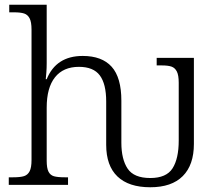

<svg xmlns="http://www.w3.org/2000/svg" viewBox="-20 -780 932 810"><path d="M428 -169V-352Q428 -426 401 -462Q374 -498 313 -498Q247 -498 212 -454Q177 -410 177 -326V-102Q177 -71 184.5 -56Q192 -41 207.5 -36.5Q223 -32 254 -32H267V0H17V-32H35Q66 -32 81.5 -37Q97 -42 105 -57.5Q113 -73 113 -105V-655Q113 -687 105 -702.5Q97 -718 82 -723Q67 -728 39 -728H19V-760H177V-514Q177 -492 175.5 -473.5Q174 -455 173 -446H177Q217 -544 329 -544Q410 -544 451 -498.5Q492 -453 492 -355V-178Q492 -108 518.5 -68.5Q545 -29 614 -29Q682 -29 708 -70Q734 -111 734 -187V-431Q734 -463 726 -478.5Q718 -494 703.5 -499Q689 -504 663 -504H641V-536H798V-173Q798 -84 751 -37Q704 10 614 10Q523 10 475.5 -35.5Q428 -81 428 -169Z"/></svg>

Font: Noto Serif Light
Style: Regular
Weight: 300
Designer: Monotype Design Team
Foundry: Monotype Imaging Inc.
Version: Version 1.001